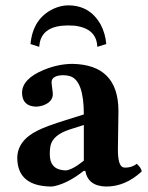

<svg xmlns="http://www.w3.org/2000/svg" viewBox="-20 -680 546 710"><path d="M339.8 -506.8Q337.4 -575.2 255.4 -585Q243.7 -585.9 231.9 -585.9Q137.7 -585.9 126.5 -519Q125.5 -512.7 125 -506.8L92.8 -517.1Q101.6 -611.8 177.7 -647.5Q205.6 -660.2 231.9 -660.2Q312.5 -660.2 352.1 -589.4Q369.6 -556.6 373 -517.1ZM295.4 -48.3 289.1 -47.9Q234.9 -4.9 185.5 7.3Q175.8 9.8 168.9 9.8Q44.9 8.3 43.9 -95.2Q43.9 -160.2 120.1 -197.8Q153.8 -214.4 223.1 -235.8L290 -256.8Q290 -382.3 238.8 -398.4Q227.5 -401.9 212.9 -401.9Q174.3 -400.9 170.9 -379.4Q169.9 -373.5 174.8 -339.8Q175.3 -335 175.3 -332Q175.3 -304.7 142.6 -291.5Q128.4 -286.1 113.3 -285.6Q62.5 -287.1 61.5 -336.4Q61.5 -388.2 141.6 -421.4Q194.8 -443.4 247.1 -443.8Q417 -441.4 418 -271L416 -127Q416 -68.4 434.6 -61.5Q439.5 -60.1 443.8 -60.1Q468.3 -60.5 485.8 -74.2Q503.4 -58.1 503.9 -45.9Q443.8 9.8 373 9.8Q305.7 8.8 295.4 -48.3ZM290 -217.8 237.8 -201.2Q174.8 -180.7 166.5 -140.1Q164.1 -128.4 164.1 -109.9Q164.1 -56.2 211.9 -50.8Q217.3 -50.3 222.2 -49.8Q246.1 -50.8 290 -85.9Z"/></svg>

Font: Linux Libertine O
Style: Bold
Weight: 700
Designer: Philipp H. Poll
Foundry: Philipp H. Poll
Version: Version 5.0.0